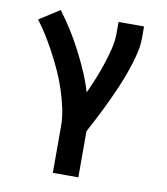

<svg xmlns="http://www.w3.org/2000/svg" viewBox="-83 -598 766 882"><g transform="rotate(10 300.0 -156.5)"><path d="M223 215V0Q223 -43 214 -84.5Q205 -126 192 -166.5Q179 -207 161.5 -246Q144 -285 124 -323Q104 -361 82 -397Q60 -433 34 -467L129 -528Q159 -488 185.5 -446Q212 -404 235 -359.5Q258 -315 278 -269Q298 -223 312 -176Q328 -211 342.5 -246.5Q357 -282 369 -318.5Q381 -355 390.5 -392.5Q400 -430 400 -468V-520H519V-468Q519 -436 512.5 -405.5Q506 -375 496.5 -344.5Q487 -314 476 -284.5Q465 -255 452.5 -226Q440 -197 427 -168.5Q414 -140 400 -112Q386 -84 371.5 -56Q357 -28 342 0V215Z"/></g></svg>

Font: Iosevka Fixed Extended
Style: Bold
Weight: 700
Width: 7
Monospace: yes
Designer: Belleve Invis
Foundry: Belleve Invis
Version: Version 24.1.1; ttfautohint (v1.8.4)